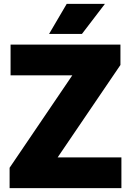

<svg xmlns="http://www.w3.org/2000/svg" viewBox="-20 -970 676 990"><path d="M29.5 0V-105L376.5 -616.5L377.5 -581.5H34.5V-740H601V-635L253.5 -123.5L252.5 -158.5H606V0ZM233 -795 324 -950H521L402.5 -795Z"/></svg>

Font: Encode Sans SC ExtraBold
Style: Regular
Weight: 800
Version: Version 3.002